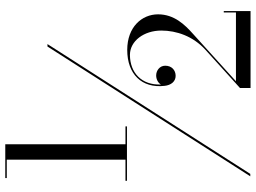

<svg xmlns="http://www.w3.org/2000/svg" viewBox="-138 -708 947 710"><g transform="rotate(-90 335.0 -352.5)"><path d="M22 -361.5V-356H223V-361.5H157V-806H32V-800.5H100V-361.5ZM518.5 -650 38.5 100H47.5L527.5 -650ZM649.5 101V2H644.5V47H390L565.5 -112C599 -142 637.5 -181 637.5 -241C637.5 -301 590.5 -355 506 -355C416.5 -355 363.5 -301.5 373 -217C375.5 -193 389 -176 410 -176C431 -176 447.5 -190.5 447.5 -214.5C447.5 -235.5 429 -248 411.5 -248C397.5 -248 384 -241 378 -230.5C375 -302 422 -345 487.5 -345C539 -345 577.5 -293 577.5 -229C577.5 -172.5 556.5 -111.5 506.5 -66L365 62V101Z"/></g></svg>

Font: Bodoni* 24
Style: Regular
Weight: 400
Version: Version 2.3